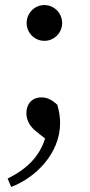

<svg xmlns="http://www.w3.org/2000/svg" viewBox="-20 -512 355 757"><path d="M155 -351C194 -351 225 -383 225 -421C225 -460 194 -492 155 -492C116 -492 85 -460 85 -421C85 -383 116 -351 155 -351ZM217 -27C217 -51 213 -74 206 -99C181 -122 162 -128 144 -128C104 -128 84 -100 84 -66C84 -42 95 -16 121 5L169 43L166 0C149 97 89 153 10 192L24 225C120 189 217 93 217 -27Z"/></svg>

Font: Source Serif Variable
Style: Regular
Weight: 389
Designer: Frank Grießhammer
Foundry: Adobe Systems Incorporated
Version: Version 3.001;hotconv 1.0.111;makeotfexe 2.5.65597